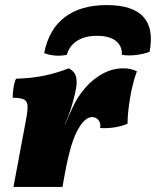

<svg xmlns="http://www.w3.org/2000/svg" viewBox="-20 -736 614 756"><path d="M251 -467Q273 -455 278.5 -437Q284 -419 280 -392Q276 -366 264 -324Q252 -282 235 -246H236L265 -311Q285 -355 316 -390.5Q347 -426 385.5 -446.5Q424 -467 465 -467Q497 -467 519 -455Q503 -412 493 -355Q483 -298 482 -249Q460 -239 431 -234.5Q402 -230 374 -232Q378 -249 368.5 -262Q359 -275 343 -275Q319 -275 296 -241Q275 -210 260.5 -161Q246 -112 235 -50L226 0H33L82 -262Q89 -298 88.5 -317.5Q88 -337 75 -344Q62 -351 30 -351Q30 -369 33 -389.5Q36 -410 43 -426Q105 -428 153.5 -438Q202 -448 251 -467ZM400 -716Q604 -716 569 -532Q545 -523 516 -519.5Q487 -516 460 -520Q461 -556 435.5 -575.5Q410 -595 362 -595Q315 -595 284 -575.5Q253 -556 243 -520Q217 -515 194 -517.5Q171 -520 154 -527Q172 -620 234.5 -668Q297 -716 400 -716Z"/></svg>

Font: Vollkorn Black
Style: Italic
Weight: 900
Italic angle: -11°
Designer: Friedrich Althausen
Foundry: Friedrich Althausen
Version: Version 5.000; ttfautohint (v1.8.3)